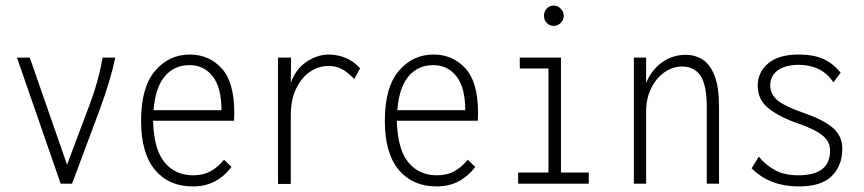

<svg xmlns="http://www.w3.org/2000/svg" viewBox="-20 -660 3106 690"><path d="M198 0 41 -453H87L221 -68L296 -268Q317 -322 329.5 -367.5Q342 -413 349 -453H394Q378 -372 335 -257L239 0Z M673 10Q587 10 537 -49.5Q487 -109 487 -226Q487 -346 537 -405Q587 -464 662 -464Q731 -464 776.5 -414.5Q822 -365 822 -254Q822 -246 821.5 -240Q821 -234 821 -226H530Q533 -123 571.5 -76.5Q610 -30 674 -30Q711 -30 737.5 -45Q764 -60 785 -86L812 -60Q787 -27 752.5 -8.5Q718 10 673 10ZM532 -264H776Q776 -345 744.5 -385.5Q713 -426 661 -426Q606 -426 572 -385.5Q538 -345 532 -264Z M979 1V-453H1026L1025 -362Q1042 -411 1081 -437.5Q1120 -464 1162 -464Q1193 -464 1223 -451.5Q1253 -439 1274 -414L1253 -376Q1227 -403 1206 -413Q1185 -423 1161 -423Q1125 -423 1094 -402Q1063 -381 1044 -341Q1025 -301 1025 -245V1Z M1549 10Q1463 10 1413 -49.5Q1363 -109 1363 -226Q1363 -346 1413 -405Q1463 -464 1538 -464Q1607 -464 1652.5 -414.5Q1698 -365 1698 -254Q1698 -246 1697.5 -240Q1697 -234 1697 -226H1406Q1409 -123 1447.5 -76.5Q1486 -30 1550 -30Q1587 -30 1613.5 -45Q1640 -60 1661 -86L1688 -60Q1663 -27 1628.5 -8.5Q1594 10 1549 10ZM1408 -264H1652Q1652 -345 1620.5 -385.5Q1589 -426 1537 -426Q1482 -426 1448 -385.5Q1414 -345 1408 -264Z M1842 0V-40H1951V-414H1848V-453H1996V-40H2096V0ZM1970 -567Q1955 -567 1945 -577.5Q1935 -588 1935 -603Q1935 -619 1945 -629.5Q1955 -640 1970 -640Q1984 -640 1995 -629Q2006 -618 2006 -603Q2006 -588 1995 -577.5Q1984 -567 1970 -567Z M2258 0V-453H2302V-362Q2322 -410 2360 -436.5Q2398 -463 2444 -463Q2478 -463 2505 -446Q2532 -429 2548 -388Q2564 -347 2564 -274V0H2520V-272Q2520 -356 2497 -388.5Q2474 -421 2432 -421Q2397 -421 2367.5 -400Q2338 -379 2320 -342.5Q2302 -306 2302 -260V0Z M2846 10Q2746 9 2681 -55L2707 -97Q2730 -68 2764.5 -49Q2799 -30 2848 -30Q2963 -30 2963 -118Q2963 -152 2935 -174Q2907 -196 2849 -216Q2784 -238 2743.5 -269.5Q2703 -301 2703 -351Q2703 -401 2741 -432.5Q2779 -464 2849 -464Q2904 -464 2939 -448Q2974 -432 3001 -399L2975 -364Q2954 -396 2922.5 -411.5Q2891 -427 2852 -427Q2802 -427 2775 -407Q2748 -387 2748 -354Q2748 -320 2776 -298Q2804 -276 2869 -254Q2938 -230 2972.5 -201Q3007 -172 3007 -126Q3007 -64 2968.5 -26.5Q2930 11 2846 10Z"/></svg>

Font: Inconsolata SemiCondensed Light
Style: Regular
Weight: 300
Width: 4
Monospace: yes
Designer: Raph Levien, Cyreal, Brenton Simpson
Foundry: Raph Levien, Cyreal, Google
Version: Version 3.100; ttfautohint (v1.8.4.7-5d5b)